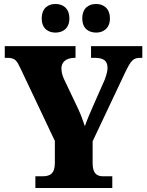

<svg xmlns="http://www.w3.org/2000/svg" viewBox="-20 -946 738 966"><path d="M464 -782C497 -782 533 -801 533 -853C533 -907 497 -926 464 -926C428 -926 394 -907 394 -853C394 -801 428 -782 464 -782ZM259 -782C294 -782 329 -801 329 -853C329 -907 294 -926 259 -926C224 -926 190 -907 190 -853C190 -801 224 -782 259 -782ZM158 0H545V-59H500C471 -59 446 -69 446 -125V-235L608 -578C638 -640 649 -655 685 -655H696V-714H438V-655H456C501 -655 521 -641 521 -603C521 -596 519 -576 506 -543L456 -430C437 -387 419 -346 407 -311C396 -342 389 -365 372 -401L303 -546C293 -566 289 -587 289 -602C289 -636 316 -655 356 -655H360V-714H4V-655H16C56 -655 64 -642 83 -602L256 -237V-127C256 -70 231 -59 191 -59H158Z"/></svg>

Font: Noto Serif Devanagari SemiCondensed Black
Style: Regular
Weight: 900
Width: 4
Designer: Universal Thirst, Indian Type Foundry and the Monotype Design Team
Foundry: Monotype Imaging Inc.
Version: Version 2.004